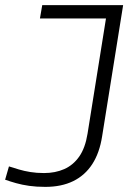

<svg xmlns="http://www.w3.org/2000/svg" viewBox="-46 -720 501 750"><path d="M-26 -18 -11 -70Q8 -64 28 -58Q48 -52 72.5 -48Q97 -44 126 -44Q170 -44 205 -59.5Q240 -75 263.5 -108.5Q287 -142 296 -198L368 -648H110L119 -700H435L353 -188Q343 -123 314.5 -79Q286 -35 240 -12.5Q194 10 131 10Q96 10 68 6Q40 2 17 -4.5Q-6 -11 -26 -18Z"/></svg>

Font: Georama ExtraCondensed Thin Light
Style: Italic
Weight: 300
Italic angle: -9°
Version: Version 1.001